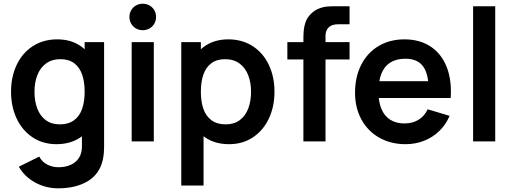

<svg xmlns="http://www.w3.org/2000/svg" viewBox="-20 -769 2793 1044"><path d="M82.3 137.5 193.5 82.5Q208.2 110.8 236.2 125.5Q264.3 140.3 297.7 140.3Q335.8 140.3 364.9 127.1Q394 113.9 410.2 88.1Q426.3 62.2 425.5 24.2V-129.7H440.3V-540H546V25.8Q546 70.5 538.5 102.2Q520.7 178.2 456.4 216.6Q392.1 255 296.8 255Q229.2 255 171.5 223.6Q113.8 192.2 82.3 137.5ZM40 -270.2Q40 -351.9 71 -416.8Q101.9 -481.8 159 -518.4Q216.1 -555 291.2 -555Q365.9 -555 419 -518.1Q472.2 -481.2 499.3 -416.8Q526.5 -352.3 526.5 -270.2Q526.5 -187.8 499 -123.3Q471.4 -58.8 417.3 -21.9Q363.2 15 286.7 15Q213.4 15 157.3 -22.2Q101.2 -59.4 70.6 -124.4Q40 -189.4 40 -270.2ZM440.3 -270.2Q440.3 -324.2 426.5 -363.7Q412.6 -403.2 383.3 -425.2Q354 -447.2 309.2 -447.2Q262.1 -447.2 230.4 -423.9Q198.7 -400.6 183.1 -360.6Q167.5 -320.7 167.5 -270.2Q167.5 -219.2 182.6 -179.2Q197.7 -139.2 228.5 -116Q259.4 -92.8 305 -92.8Q351.9 -92.8 382 -114.8Q412.2 -136.7 426.2 -176.3Q440.3 -215.9 440.3 -270.2Z M696 -540H816.3V0H696ZM683.8 -676.8Q683.8 -696.8 693.3 -713.2Q702.8 -729.7 719.2 -739.2Q735.7 -748.8 756.2 -748.8Q776.6 -748.8 793.2 -739.2Q809.8 -729.7 819.2 -713.2Q828.6 -696.8 828.6 -676.8Q828.6 -656.8 819.2 -640.3Q809.8 -623.9 793.2 -614.4Q776.6 -604.8 756.2 -604.8Q735.7 -604.8 719.2 -614.4Q702.8 -623.9 693.3 -640.3Q683.8 -656.8 683.8 -676.8Z M986 -270.2Q986 -352.3 1013.2 -416.8Q1040.3 -481.2 1093.5 -518.1Q1146.6 -555 1221.3 -555Q1296.4 -555 1353.5 -518.4Q1410.6 -481.8 1441.5 -416.8Q1472.5 -351.9 1472.5 -270.2Q1472.5 -189.4 1441.9 -124.4Q1411.3 -59.4 1355.2 -22.2Q1299.1 15 1225.8 15Q1149.2 15 1095.2 -21.9Q1041.1 -58.8 1013.5 -123.3Q986 -187.8 986 -270.2ZM965.7 -540H1072.2V-160.8H1086.8V240H965.7ZM1345 -270.2Q1345 -320.7 1329.4 -360.6Q1313.8 -400.6 1282.1 -423.9Q1250.4 -447.2 1203.3 -447.2Q1158.5 -447.2 1129.2 -425.2Q1099.9 -403.2 1086 -363.7Q1072.2 -324.2 1072.2 -270.2Q1072.2 -215.9 1086.2 -176.3Q1100.3 -136.7 1130.5 -114.8Q1160.6 -92.8 1207.5 -92.8Q1253.1 -92.8 1284 -116Q1314.8 -139.2 1329.9 -179.2Q1345 -219.2 1345 -270.2Z M1629.7 -556.5Q1629.8 -584.8 1631.8 -605.4Q1633.8 -625.9 1641.3 -648Q1648.9 -670.2 1665 -687.7Q1684.3 -709.2 1708 -719.8Q1731.7 -730.3 1753.2 -732.8Q1774.8 -735.2 1802.7 -735H1813.2H1880.7V-637H1818.2Q1784.2 -637 1767.1 -620.2Q1750 -603.4 1750 -574.5V0H1629.7V-548.5ZM1542.5 -540H1880.7V-445.5H1542.5Z M1910.5 -264.2Q1910.5 -351.3 1944.4 -417.2Q1978.3 -483.2 2039.2 -519.1Q2100.2 -555 2179.2 -555Q2262 -555 2321.2 -516Q2380.4 -477.1 2408.8 -404.9Q2437.2 -332.8 2430.6 -236.3H2311V-280.3Q2310.7 -339.5 2297.1 -376.6Q2283.6 -413.7 2255.8 -431.7Q2227.9 -449.7 2184.2 -449.7Q2135.2 -449.7 2102.7 -429.2Q2070.1 -408.8 2054 -368.9Q2038 -329 2038 -270Q2038 -215.2 2054 -176.7Q2070.1 -138.2 2101.8 -118Q2133.6 -97.8 2179.2 -97.8Q2223.2 -97.8 2255.6 -117.6Q2288 -137.4 2305.5 -174.8L2424.7 -139Q2404.3 -90.9 2368.2 -56.2Q2332 -21.4 2285 -3.2Q2237.9 15 2185.8 15Q2104.8 15 2042.4 -20.3Q1980 -55.7 1945.2 -119.3Q1910.5 -182.9 1910.5 -264.2ZM2000 -327.5H2371.7V-236.3H2000Z M2552.5 -735H2672.8V0H2552.5Z"/></svg>

Font: Tap Sans
Style: Regular
Weight: 400
Designer: Tap Payments
Foundry: Tap Payments
Version: Version 1.001;Glyphs 3.1.2 (3151)